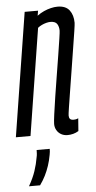

<svg xmlns="http://www.w3.org/2000/svg" viewBox="-59 -580 415 829"><g transform="rotate(-5 148.0 -165.0)"><path d="M79.6 -536.2H137.6L134 -514.7Q148.4 -525.4 163.4 -532.1Q178.4 -538.9 193.7 -542.5Q208.9 -546.2 222.5 -546.2Q257.9 -546.2 274.1 -525.1Q290.3 -504 290.3 -470.4Q290.3 -464.1 285.8 -434.2Q281.2 -404.3 274.3 -361.2Q267.5 -318 259.9 -270.6Q252.4 -223.2 245.5 -180.6Q238.6 -137.9 234.1 -108.7Q229.6 -79.6 229.6 -73.5Q229.6 -64 234.1 -58.9Q238.6 -53.8 249.8 -53.8Q253.9 -53.8 258.5 -54.5Q263 -55.2 269.9 -58.3L265.8 -3.3Q254.9 3.6 242.5 6.8Q230.2 10 218.2 10Q202 10 189.8 2.9Q177.5 -4.3 170.8 -16.2Q164.1 -28.1 164.1 -42.9Q164.1 -53.1 168.3 -84.6Q172.5 -116.2 179.2 -159.4Q186 -202.5 193.5 -249.1Q201 -295.7 207.8 -337.6Q214.5 -379.5 218.7 -407.9Q222.9 -436.3 222.9 -442.3Q222.9 -459.7 215.2 -471.5Q207.5 -483.3 185.9 -483.3Q178.8 -483.3 168.7 -480.8Q158.6 -478.2 148.9 -473.6Q139.1 -469 131.3 -462.5L58 0H-5.4ZM79.1 62.5H135.8Q135.8 68.2 135.3 74.7Q134.8 81.1 133.2 88.3Q128.9 112.7 121.5 134.9Q114.1 157 104.3 176.7Q94.4 196.4 80.6 215.7H32.5Q51.8 182 61.6 152.3Q71.5 122.6 76.1 94.5Q78.1 86.5 78.6 78Q79.1 69.5 79.1 62.5Z"/></g></svg>

Font: Georama
Style: Italic
Weight: 400
Width: 2
Italic angle: -9°
Designer: Jean-Baptiste Levee
Foundry: Production Type
Version: Version 1.000